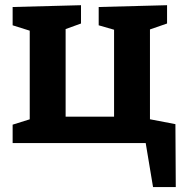

<svg xmlns="http://www.w3.org/2000/svg" viewBox="-20 -558 719 749"><path d="M664.3 -73.7 665.7 171.7H577L546 -14.3L569.7 0H29.3V-71.7L123 -101L96 -57V-471.3L132 -427L29.3 -459.3V-530.7L296 -537.7V-466.3L206 -433.7L236 -474.7V-61L200 -103H461.3L425 -61V-471.3L447 -435.7L365 -459.3V-530.7L631.7 -537.7V-466.3L537.7 -433.7L565 -474.7V-57L536 -98.3Z"/></svg>

Font: Bitter Thin
Style: Regular
Weight: 100
Designer: Sol Matas, and Bitter project Authors
Foundry: Sol Matas
Version: Version 2.002